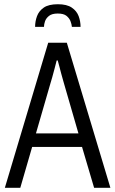

<svg xmlns="http://www.w3.org/2000/svg" viewBox="-20 -888 545 908"><path d="M3 0 208 -686H296L502 0H425L368 -193H132L76 0ZM150 -257H351L285 -485Q282 -495 278 -509.5Q274 -524 269.5 -540Q265 -556 261 -572.5Q257 -589 253 -602H248Q244 -586 238.5 -565Q233 -544 227 -522.5Q221 -501 216 -485ZM146 -761Q146 -787 155 -811.5Q164 -836 187 -852Q210 -868 254 -868Q296 -868 319.5 -852Q343 -836 352 -811.5Q361 -787 361 -761H320Q319 -773 313.5 -787.5Q308 -802 294.5 -813Q281 -824 253 -824Q226 -824 212 -813Q198 -802 193 -787.5Q188 -773 188 -761Z"/></svg>

Font: Archivo Condensed Light
Style: Regular
Weight: 300
Width: 3
Designer: Hector Gatti
Foundry: Omnibus-Type
Version: Version 2.001